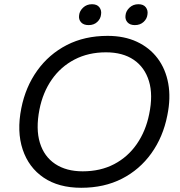

<svg xmlns="http://www.w3.org/2000/svg" viewBox="-20 -880 855 910"><path d="M365 10Q258 10 187 -38Q116 -86 87.5 -171.5Q59 -257 81 -367Q101 -468 156.5 -545.5Q212 -623 296.5 -666.5Q381 -710 490 -710Q569 -710 629 -682Q689 -654 727 -603.5Q765 -553 777.5 -484Q790 -415 773 -333Q753 -231 697.5 -153.5Q642 -76 558 -33Q474 10 365 10ZM372 -68Q456 -68 521 -102Q586 -136 628.5 -197.5Q671 -259 687 -339Q706 -430 686 -495.5Q666 -561 614 -596.5Q562 -632 482 -632Q399 -632 333.5 -598Q268 -564 225.5 -503Q183 -442 167 -361Q149 -269 169 -203.5Q189 -138 241.5 -103Q294 -68 372 -68ZM400 -761Q376 -761 364 -774.5Q352 -788 355 -808Q357 -828 374 -844Q391 -860 416 -860Q440 -860 451 -845.5Q462 -831 459 -812Q457 -791 441 -776Q425 -761 400 -761ZM619 -761Q596 -761 584 -774.5Q572 -788 575 -808Q577 -828 594 -844Q611 -860 636 -860Q660 -860 671 -845.5Q682 -831 679 -812Q677 -791 660.5 -776Q644 -761 619 -761Z"/></svg>

Font: REM Light
Style: Italic
Weight: 300
Italic angle: -11°
Designer: Octavio Pardo
Foundry: Ashler Design
Version: Version 1.005;gftools[0.9.28]